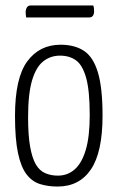

<svg xmlns="http://www.w3.org/2000/svg" viewBox="-20 -674 432 704"><path d="M191 10Q156 10 127 1Q98 -8 77.5 -34.5Q57 -61 46 -112.5Q35 -164 35 -249Q35 -388 80 -449Q125 -510 202 -510Q254 -510 288 -487.5Q322 -465 339 -408.5Q356 -352 356 -250Q356 -116 313.5 -53Q271 10 191 10ZM192 -30Q228 -30 254 -53Q280 -76 294.5 -124.5Q309 -173 309 -252Q309 -341 296 -388Q283 -435 259 -452.5Q235 -470 200 -470Q165 -470 138.5 -449Q112 -428 97.5 -379Q83 -330 83 -244Q83 -178 90.5 -136Q98 -94 111.5 -71Q125 -48 146 -39Q167 -30 192 -30ZM76 -610Q75 -616 74.5 -621Q74 -626 74 -631Q75 -642 79.5 -648Q84 -654 93 -654H322Q324 -648 324.5 -643Q325 -638 325 -633Q325 -622 320.5 -616Q316 -610 307 -610Z"/></svg>

Font: Yanone Kaffeesatz Light
Style: Regular
Weight: 300
Designer: Yanone (Cyrillic: Daniel Pouzeot, Huerta Tipografica, and Cyreal)
Foundry: Yanone
Version: Version 2.003